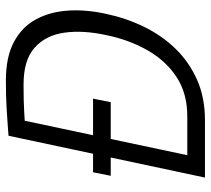

<svg xmlns="http://www.w3.org/2000/svg" viewBox="-52 -664 716 652"><g transform="rotate(-90 306.0 -338.0)"><path d="M29 0 171 -667Q171 -667 196 -669Q221 -671 263.5 -673.5Q306 -676 358 -676Q439 -676 490 -648.5Q541 -621 566.5 -573.5Q592 -526 596 -465Q600 -404 585 -336Q571 -269 541.5 -208Q512 -147 467 -100.5Q422 -54 361.5 -27Q301 0 224 0ZM105 -60Q105 -60 125.5 -60Q146 -60 176.5 -60Q207 -60 237 -60Q315 -60 370.5 -96.5Q426 -133 461.5 -195.5Q497 -258 513 -336Q530 -415 521 -478Q512 -541 470 -578.5Q428 -616 345 -616Q289 -616 255.5 -614Q222 -612 222 -612ZM35 -320 47 -380H297L285 -320Z"/></g></svg>

Font: Epunda Sans Light
Style: Italic
Weight: 300
Italic angle: -12.0243°
Designer: Simon Atzbach
Foundry: typofactur
Version: Version 2.204